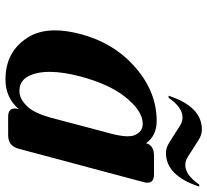

<svg xmlns="http://www.w3.org/2000/svg" viewBox="-48 -705 763 707"><g transform="rotate(90 333.5 -351.5)"><path d="M410.2 0Q379.4 0 379.4 -24.4Q379.4 -29.8 381.8 -39.1Q339.8 9.8 272.9 9.8Q168.9 9.8 117.2 -73.7Q91.8 -114.7 91.8 -172.4Q91.8 -215.8 106 -268.6Q137.2 -384.8 218.8 -460Q313 -546.9 424.8 -546.9Q480 -546.9 507.3 -507.8Q515.1 -537.1 553.7 -537.1H622.1Q652.8 -537.1 652.8 -513.2Q652.8 -507.3 650.4 -498L527.8 -39.1Q517.6 0 478 0ZM412.6 -154.3Q412.6 -154.3 471.7 -377.4Q481.9 -416 481.9 -439.9Q481.9 -455.1 478 -464.8Q465.8 -495.6 436 -495.6Q387.7 -495.6 335.4 -429.2Q290 -371.1 262.2 -268.6Q244.6 -202.6 244.6 -153.3Q244.6 -128.4 249 -107.9Q263.2 -41.5 314.5 -41.5Q345.7 -41.5 373.5 -72.3Q396.5 -97.7 412.6 -154.3ZM457 -713.4Q476.1 -713.4 495.6 -701.2L558.6 -661.1Q572.3 -652.3 587.9 -652.3Q624 -652.3 659.7 -703.6H667Q627 -581.1 543 -581.1Q523.9 -581.1 504.9 -593.3L441.9 -633.3Q428.2 -642.1 412.1 -642.1Q375.5 -642.1 339.8 -590.8H332.5Q372.6 -713.4 457 -713.4Z"/></g></svg>

Font: Cursive Sans
Style: Bold
Weight: 700
Italic angle: -15°
Designer: Wojciech Kalinowski "wmk69" (wmk69@o2.pl)
Foundry: Wojciech Kalinowski "wmk69" (wmk69@o2.pl)
Version: Wersja 3.1.0; 2022-02-18